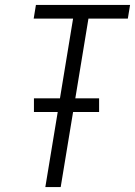

<svg xmlns="http://www.w3.org/2000/svg" viewBox="-20 -755 545 775"><path d="M163 0 213 -303H117V-358H222L275 -680H116L125 -735H505L496 -680H337L284 -358H380V-303H275L225 0Z"/></svg>

Font: Iosevka Curly Light
Style: Italic
Weight: 300
Italic angle: -9°
Monospace: yes
Designer: Belleve Invis
Foundry: Belleve Invis
Version: Version 22.1.2; ttfautohint (v1.8.4)